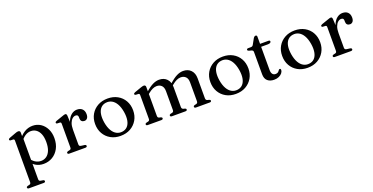

<svg xmlns="http://www.w3.org/2000/svg" viewBox="-28 -1364 4614 2378"><g transform="rotate(-20 2279.0 -175.5)"><path d="M198 -450.5V-389L202 -380.5V164.5Q202 178 207 184.8Q212 191.5 222 193.5L256 199Q265 201 269.2 205.5Q273.5 210 273.5 216.5Q273.5 224 268 228.5Q262.5 233 251 233H58Q47 233 41.5 228.5Q36 224 36 216.5Q36 210.5 40.2 206.2Q44.5 202 53 199.5L76.5 194Q86.5 191.5 91.5 184.8Q96.5 178 96.5 164.5V-379.5Q96.5 -391 92.8 -396Q89 -401 80.5 -402L46.5 -403Q38 -404.5 34.5 -408Q31 -411.5 31 -417.5Q31 -424 35 -427.8Q39 -431.5 50 -436L129.5 -465.5Q144.5 -471.5 154.5 -473.8Q164.5 -476 171.5 -476Q185 -476 191.5 -469.2Q198 -462.5 198 -450.5ZM177.5 -331.5 161 -357Q199.5 -415.5 250.5 -447.8Q301.5 -480 361.5 -480Q420.5 -480 466.8 -449.8Q513 -419.5 539.5 -366.5Q566 -313.5 566 -245Q566 -166 534.8 -108.5Q503.5 -51 451 -19.8Q398.5 11.5 333.5 11.5Q274.5 11.5 227.8 -17.5Q181 -46.5 152.5 -100.5L177 -125.5Q203 -80.5 238.8 -57.2Q274.5 -34 316 -34Q355.5 -34 387 -55.8Q418.5 -77.5 436.8 -121.8Q455 -166 455 -232.5Q455 -296.5 437.5 -339Q420 -381.5 389.5 -403.2Q359 -425 320 -425Q279.5 -425 243.5 -401.5Q207.5 -378 177.5 -331.5Z M800 -260.5Q800 -331.5 821 -380.5Q842 -429.5 875.5 -454.8Q909 -480 947 -480Q992 -480 1017 -455Q1042 -430 1042 -386Q1042 -351.5 1027.2 -333.8Q1012.5 -316 989.5 -316Q966 -316 953 -329.2Q940 -342.5 940 -366V-383Q940 -400 932 -408.2Q924 -416.5 906 -416.5Q884.5 -416.5 864 -399.2Q843.5 -382 830.5 -347.8Q817.5 -313.5 817.5 -261ZM812 -450 817.5 -332.5V-69Q817.5 -56.5 823.2 -49.8Q829 -43 843 -41L888 -35Q898 -33.5 903.2 -29Q908.5 -24.5 908.5 -16.5Q908.5 -9 902.5 -4.5Q896.5 0 885.5 0H673.5Q662 0 656.8 -4.5Q651.5 -9 651.5 -16.5Q651.5 -22.5 655.5 -26.8Q659.5 -31 668.5 -34L692 -39Q702 -41.5 707 -48.2Q712 -55 712 -68.5V-378.5Q712 -390 708.2 -395Q704.5 -400 696 -401L662 -402.5Q653.5 -403.5 649.8 -407.2Q646 -411 646 -416.5Q646 -423 650.2 -427.2Q654.5 -431.5 665.5 -435.5L747.5 -464Q767 -471.5 776.5 -473.8Q786 -476 792 -476Q801 -476 805.8 -470Q810.5 -464 812 -450Z M1351 -479.5Q1424.5 -479.5 1480.5 -448.2Q1536.5 -417 1568.2 -361.5Q1600 -306 1600 -233.5Q1600 -163 1567.8 -107.5Q1535.5 -52 1479 -20.2Q1422.5 11.5 1347.5 11.5Q1274.5 11.5 1218.5 -20Q1162.5 -51.5 1130.8 -107Q1099 -162.5 1099 -234.5Q1099 -306 1131 -361Q1163 -416 1219.8 -447.8Q1276.5 -479.5 1351 -479.5ZM1386 -31Q1428 -37 1454 -65.2Q1480 -93.5 1488.8 -141.2Q1497.5 -189 1487 -253.5Q1476 -319 1451.2 -362Q1426.5 -405 1391 -424Q1355.5 -443 1312.5 -437Q1271 -431 1244.8 -402.8Q1218.5 -374.5 1210 -326.8Q1201.5 -279 1212 -214.5Q1223 -149.5 1247.8 -106.2Q1272.5 -63 1308 -44Q1343.5 -25 1386 -31Z M1852 -450V-68.5Q1852 -55 1857 -48.5Q1862 -42 1871.5 -39L1894 -34Q1909.5 -28.5 1909.5 -17Q1909.5 0 1886.5 0H1708Q1696.5 0 1691.2 -4.5Q1686 -9 1686 -16.5Q1686 -22.5 1690 -26.8Q1694 -31 1702.5 -33.5L1726.5 -39Q1736.5 -42 1741.5 -48.5Q1746.5 -55 1746.5 -68.5V-379.5Q1746.5 -390.5 1742.8 -395.5Q1739 -400.5 1730.5 -401.5L1696.5 -403Q1688 -404.5 1684.2 -408Q1680.5 -411.5 1680.5 -417Q1680.5 -423.5 1684.8 -427.8Q1689 -432 1700 -436L1783.5 -465.5Q1799 -471 1808.8 -473.5Q1818.5 -476 1826.5 -476Q1839 -476 1845.5 -469Q1852 -462 1852 -450ZM1837.5 -344 1818 -363.5 1840 -382.5Q1900 -436.5 1944.2 -458.2Q1988.5 -480 2029.5 -480Q2093 -480 2131 -440.2Q2169 -400.5 2169 -332.5V-70.5Q2169 -56 2174.8 -49Q2180.5 -42 2191 -38.5L2211.5 -33.5Q2226.5 -28.5 2226.5 -17Q2226.5 0 2204 0H2027.5Q2004.5 0 2004.5 -17Q2004.5 -28.5 2019.5 -34L2043 -39Q2054 -42 2058.8 -49.2Q2063.5 -56.5 2063.5 -70.5V-316.5Q2063.5 -366.5 2039.2 -391.2Q2015 -416 1974.5 -416Q1949 -416 1920.5 -403.2Q1892 -390.5 1859 -362.5ZM2154.5 -344 2135.5 -363.5 2157 -382.5Q2217 -436.5 2261.2 -458.2Q2305.5 -480 2346.5 -480Q2410 -480 2448 -440.2Q2486 -400.5 2486 -332.5V-70.5Q2486 -56 2491.8 -48.8Q2497.5 -41.5 2508 -38.5L2529 -33.5Q2537.5 -31 2541.8 -26.8Q2546 -22.5 2546 -16.5Q2546 -9 2540.8 -4.5Q2535.5 0 2523.5 0H2344.5Q2321.5 0 2321.5 -17Q2321.5 -28.5 2337 -34L2360 -39Q2371 -42 2376 -49.2Q2381 -56.5 2381 -70.5V-316.5Q2381 -366.5 2356.5 -391.2Q2332 -416 2291.5 -416Q2266 -416 2237.5 -403.2Q2209 -390.5 2176 -362.5Z M2870 -479.5Q2943.5 -479.5 2999.5 -448.2Q3055.5 -417 3087.2 -361.5Q3119 -306 3119 -233.5Q3119 -163 3086.8 -107.5Q3054.5 -52 2998 -20.2Q2941.5 11.5 2866.5 11.5Q2793.5 11.5 2737.5 -20Q2681.5 -51.5 2649.8 -107Q2618 -162.5 2618 -234.5Q2618 -306 2650 -361Q2682 -416 2738.8 -447.8Q2795.5 -479.5 2870 -479.5ZM2905 -31Q2947 -37 2973 -65.2Q2999 -93.5 3007.8 -141.2Q3016.5 -189 3006 -253.5Q2995 -319 2970.2 -362Q2945.5 -405 2910 -424Q2874.5 -443 2831.5 -437Q2790 -431 2763.8 -402.8Q2737.5 -374.5 2729 -326.8Q2720.5 -279 2731 -214.5Q2742 -149.5 2766.8 -106.2Q2791.5 -63 2827 -44Q2862.5 -25 2905 -31Z M3231 -428.5 3204 -435.5Q3191.5 -439 3186.8 -443.5Q3182 -448 3182 -454Q3182 -461.5 3187.5 -465.5Q3193 -469.5 3202.5 -469.5H3234.5Q3247.5 -469.5 3255.8 -473.8Q3264 -478 3270 -489.5L3310.5 -562.5Q3318 -574 3325.2 -579Q3332.5 -584 3340.5 -584Q3349 -584 3353.8 -578.8Q3358.5 -573.5 3358.5 -564V-123.5Q3358.5 -89 3372.8 -70.8Q3387 -52.5 3412.5 -52.5Q3430.5 -52.5 3440.8 -58.8Q3451 -65 3457 -73Q3463 -81 3468 -87.5Q3473 -94 3481 -94Q3487 -94 3490.5 -90Q3494 -86 3494 -77Q3494 -55.5 3478.5 -36Q3463 -16.5 3435.8 -4Q3408.5 8.5 3373.5 8.5Q3318.5 8.5 3286 -20Q3253.5 -48.5 3253.5 -106.5V-400Q3253.5 -412 3248.5 -418.2Q3243.5 -424.5 3231 -428.5ZM3311.5 -430.5V-469.5H3469Q3479 -469.5 3484.2 -465.8Q3489.5 -462 3489.5 -454.5Q3489.5 -444 3479 -437.2Q3468.5 -430.5 3446 -430.5Z M3816.5 -479.5Q3890 -479.5 3946 -448.2Q4002 -417 4033.8 -361.5Q4065.5 -306 4065.5 -233.5Q4065.5 -163 4033.2 -107.5Q4001 -52 3944.5 -20.2Q3888 11.5 3813 11.5Q3740 11.5 3684 -20Q3628 -51.5 3596.2 -107Q3564.5 -162.5 3564.5 -234.5Q3564.5 -306 3596.5 -361Q3628.5 -416 3685.2 -447.8Q3742 -479.5 3816.5 -479.5ZM3851.5 -31Q3893.5 -37 3919.5 -65.2Q3945.5 -93.5 3954.2 -141.2Q3963 -189 3952.5 -253.5Q3941.5 -319 3916.8 -362Q3892 -405 3856.5 -424Q3821 -443 3778 -437Q3736.5 -431 3710.2 -402.8Q3684 -374.5 3675.5 -326.8Q3667 -279 3677.5 -214.5Q3688.5 -149.5 3713.2 -106.2Q3738 -63 3773.5 -44Q3809 -25 3851.5 -31Z M4300 -260.5Q4300 -331.5 4321 -380.5Q4342 -429.5 4375.5 -454.8Q4409 -480 4447 -480Q4492 -480 4517 -455Q4542 -430 4542 -386Q4542 -351.5 4527.2 -333.8Q4512.5 -316 4489.5 -316Q4466 -316 4453 -329.2Q4440 -342.5 4440 -366V-383Q4440 -400 4432 -408.2Q4424 -416.5 4406 -416.5Q4384.5 -416.5 4364 -399.2Q4343.5 -382 4330.5 -347.8Q4317.5 -313.5 4317.5 -261ZM4312 -450 4317.5 -332.5V-69Q4317.5 -56.5 4323.2 -49.8Q4329 -43 4343 -41L4388 -35Q4398 -33.5 4403.2 -29Q4408.5 -24.5 4408.5 -16.5Q4408.5 -9 4402.5 -4.5Q4396.5 0 4385.5 0H4173.5Q4162 0 4156.8 -4.5Q4151.5 -9 4151.5 -16.5Q4151.5 -22.5 4155.5 -26.8Q4159.5 -31 4168.5 -34L4192 -39Q4202 -41.5 4207 -48.2Q4212 -55 4212 -68.5V-378.5Q4212 -390 4208.2 -395Q4204.5 -400 4196 -401L4162 -402.5Q4153.5 -403.5 4149.8 -407.2Q4146 -411 4146 -416.5Q4146 -423 4150.2 -427.2Q4154.5 -431.5 4165.5 -435.5L4247.5 -464Q4267 -471.5 4276.5 -473.8Q4286 -476 4292 -476Q4301 -476 4305.8 -470Q4310.5 -464 4312 -450Z"/></g></svg>

Font: Fraunces Wonky
Style: Regular
Weight: 400
Version: Version 1.000;[b76b70a41]